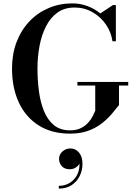

<svg xmlns="http://www.w3.org/2000/svg" viewBox="-20 -780 797 1135"><path d="M437.5 -295.5H738V-274.5H683.5V-159Q664.5 -134.5 639.5 -105.2Q614.5 -76 580.8 -49.8Q547 -23.5 501 -6.8Q455 10 394 10Q285.5 10 208.8 -38.5Q132 -87 91.5 -173.8Q51 -260.5 51 -375Q51 -460.5 78 -531.2Q105 -602 153.5 -653.2Q202 -704.5 267.2 -732.2Q332.5 -760 408.5 -760Q454 -760 496.5 -744.2Q539 -728.5 573 -700.5L647.5 -750H665V-536H645Q637 -591 605.5 -636.2Q574 -681.5 526 -708.5Q478 -735.5 421 -735.5Q361 -735.5 319.2 -705.2Q277.5 -675 251.5 -623.5Q225.5 -572 213.5 -507.5Q201.5 -443 201.5 -375Q201.5 -307 210 -241.8Q218.5 -176.5 239.8 -124Q261 -71.5 298.5 -40.5Q336 -9.5 394 -9.5Q431.5 -9.5 457.8 -22.5Q484 -35.5 501 -54.5Q518 -73.5 528 -93Q538 -112.5 543 -125V-274.5H437.5ZM327.5 335V318.5Q380.5 318.5 415.8 281.8Q451 245 450 187Q443 200.5 427.5 210.5Q412 220.5 393 220.5Q361.5 220.5 345.2 202.2Q329 184 329 159Q329 134 348.8 115.8Q368.5 97.5 397 97.5Q426 97.5 446.8 121.5Q467.5 145.5 467.5 188.5Q467.5 227.5 450.8 261Q434 294.5 402.8 314.8Q371.5 335 327.5 335Z"/></svg>

Font: Bodoni Moda SemiBold
Style: Regular
Weight: 600
Designer: Owen Earl
Foundry: indestructible type
Version: Version 2.005; ttfautohint (v1.8.4.7-5d5b)